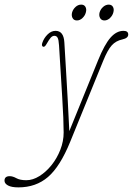

<svg xmlns="http://www.w3.org/2000/svg" viewBox="-154 -566 576 831"><path d="M270.5 -305Q298 -373 324 -402.8Q350 -432.5 380.5 -432.5Q401 -432.5 401 -416.5Q401 -401 376 -395.5Q347.5 -389.5 329.5 -369.5Q311.5 -349.5 292.5 -302.5L149.5 48.5Q106 155 53.8 200Q1.5 245 -74.5 245Q-104 245 -119.2 236.8Q-134.5 228.5 -134.5 216Q-134.5 196.5 -112 196.5Q-99 196.5 -83.2 205.2Q-67.5 214 -40 214Q-12 214 16.5 196.2Q45 178.5 68.8 149Q92.5 119.5 107 82.5Q121.5 45.5 121.5 7.5Q121.5 -46 115.2 -146.5Q109 -247 101.5 -369.5Q100 -394.5 95.2 -402.8Q90.5 -411 81.5 -411Q72.5 -411 65.2 -402.5Q58 -394 48 -376.5Q39.5 -360.5 32 -364Q24.5 -368 29.5 -381.5Q36 -401 51.8 -416.8Q67.5 -432.5 86.5 -432.5Q121.5 -432.5 124.5 -383Q127.5 -331 131.5 -266Q135.5 -201 139.2 -132.2Q143 -63.5 146 1.5ZM179 -477.5Q165.5 -477.5 160 -488Q154.5 -498.5 158 -512Q162 -526 173 -536Q184 -546 197.5 -546Q210.5 -546 216 -536Q221.5 -526 217.5 -512Q214 -498.5 203 -488Q192 -477.5 179 -477.5ZM298 -477.5Q285 -477.5 279.2 -488Q273.5 -498.5 277 -512Q281 -526 292.2 -536Q303.5 -546 316.5 -546Q329.5 -546 335 -536Q340.5 -526 336.5 -512Q333 -498.5 322 -488Q311 -477.5 298 -477.5Z"/></svg>

Font: Fraunces144ptSuperSoftThinItalic
Style: Italic
Weight: 100
Italic angle: -16°
Version: Version 1.000;[0bf87f6ff]